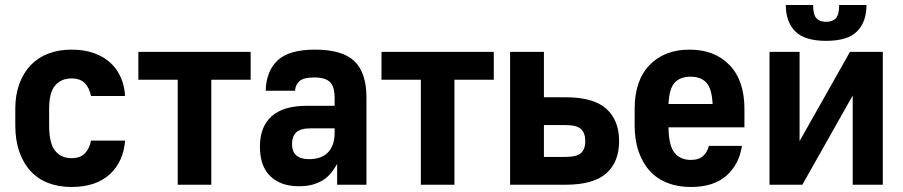

<svg xmlns="http://www.w3.org/2000/svg" viewBox="-20 -737 3601 766"><path d="M265 9Q214 9 172.5 -7Q131 -23 102 -54.5Q73 -86 57 -132Q41 -178 41 -237V-303Q41 -358 57 -402Q73 -446 102 -476.5Q131 -507 172.5 -523Q214 -539 265 -539Q316 -539 355 -525Q394 -511 421 -486Q448 -461 462.5 -427Q477 -393 479 -354H343Q338 -383 320 -403.5Q302 -424 265 -424Q224 -424 200 -396Q176 -368 176 -303V-237Q176 -165 200 -135.5Q224 -106 265 -106Q302 -106 320 -126.5Q338 -147 343 -176H479Q476 -135 461 -101.5Q446 -68 419.5 -43Q393 -18 354.5 -4.5Q316 9 265 9Z M689 -419H532V-530H980V-419H823V0H689Z M1172 6Q1100 6 1058.5 -34Q1017 -74 1017 -152Q1017 -232 1064 -273.5Q1111 -315 1205 -315H1315V-346Q1315 -391 1296.5 -409.5Q1278 -428 1234 -428Q1192 -428 1175.5 -414Q1159 -400 1157 -375H1040Q1042 -453 1087.5 -496Q1133 -539 1237 -539Q1346 -539 1394 -493Q1442 -447 1442 -347V0H1325V-83Q1315 -65 1302 -48.5Q1289 -32 1271 -20Q1253 -8 1229 -1Q1205 6 1172 6ZM1213 -102Q1262 -102 1288.5 -129Q1315 -156 1315 -207V-225H1220Q1178 -225 1161.5 -208.5Q1145 -192 1145 -163Q1145 -102 1213 -102Z M1659 -419H1502V-530H1950V-419H1793V0H1659Z M2015 -530H2150V-349H2236Q2348 -349 2399 -303Q2450 -257 2450 -174Q2450 -91 2399 -45.5Q2348 0 2236 0H2015ZM2236 -111Q2281 -111 2298 -126.5Q2315 -142 2315 -174Q2315 -206 2298 -222Q2281 -238 2236 -238H2150V-111Z M2736 9Q2685 9 2643.5 -7Q2602 -23 2573 -54.5Q2544 -86 2528 -132Q2512 -178 2512 -237V-303Q2512 -416 2571.5 -477.5Q2631 -539 2731 -539Q2831 -539 2890.5 -477.5Q2950 -416 2950 -302V-229H2647Q2648 -155 2671.5 -127Q2695 -99 2736 -99Q2769 -99 2786 -115.5Q2803 -132 2808 -155H2940Q2929 -81 2878 -36Q2827 9 2736 9ZM2735 -431Q2694 -431 2672 -407.5Q2650 -384 2647 -322H2823Q2820 -384 2798 -407.5Q2776 -431 2735 -431Z M3050 -530H3170V-174L3371 -530H3502V0H3382V-356L3181 0H3050ZM3276 -574Q3190 -574 3152.5 -612Q3115 -650 3115 -717H3224Q3224 -679 3237 -664.5Q3250 -650 3276 -650Q3302 -650 3315 -664.5Q3328 -679 3328 -717H3437Q3437 -650 3399.5 -612Q3362 -574 3276 -574Z"/></svg>

Font: 
Style: 㨦
Weight: 700
Designer: A.Korolkova, Vitaly Kuzmin
Foundry: ParaType Ltd
Version: Version 2.000